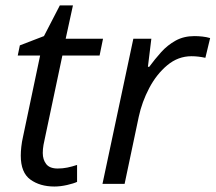

<svg xmlns="http://www.w3.org/2000/svg" viewBox="-20 -678 795 708"><path d="M180.7 9.8Q127.4 9.8 92 -15.9Q56.6 -41.5 56.6 -104Q56.6 -119.1 58.6 -137Q60.5 -154.8 64.9 -173.8L127.9 -473.1H45.4L53.2 -510.7L142.1 -544.9L200.7 -658.2H249L222.2 -535.2H359.9L347.2 -473.1H210L146.5 -172.9Q143.1 -159.2 140.4 -143.6Q137.7 -127.9 137.7 -113.8Q137.7 -89.4 150.4 -73Q163.1 -56.6 192.9 -56.6Q211.4 -56.6 228.3 -60.1Q245.1 -63.5 264.2 -69.8V-7.3Q252 -1.5 227.3 4.2Q202.6 9.8 180.7 9.8Z M357.9 0 471.7 -535.2H538.1L525.4 -431.6H530.3Q550.8 -459.5 574.2 -485.6Q597.7 -511.7 627.7 -528.3Q657.7 -544.9 696.8 -544.9Q711.4 -544.9 726.6 -543.2Q741.7 -541.5 754.9 -537.6L737.3 -464.8Q710.9 -470.7 686 -470.7Q636.7 -470.7 596.9 -437.5Q557.1 -404.3 530.3 -353.3Q503.4 -302.2 491.7 -247.6L439.5 0Z"/></svg>

Font: Open Sans
Style: Italic
Weight: 400
Italic angle: -12°
Designer: Monotype Design Team
Foundry: Monotype Imaging Inc.
Version: Version 3.000; ttfautohint (v1.8.4)